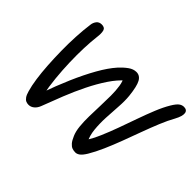

<svg xmlns="http://www.w3.org/2000/svg" viewBox="-139 -986 1272 1272"><g transform="rotate(45 497.5 -350.0)"><path d="M664.6 12Q648 12 634.2 6.9Q620.4 1.8 607 -13.4Q593.6 -28.6 580.4 -60Q567.8 -89.4 563.7 -131Q559.6 -172.6 560.5 -221.8Q561.4 -271 563.4 -322.2Q565.4 -373.4 565.4 -420.6Q565.4 -467.8 559.4 -506.6Q553.4 -545.4 538.2 -568.8L565 -562.6Q522 -525.6 483.3 -467.8Q444.6 -410 409.8 -339.6Q375 -269.2 344.8 -193.4Q314.6 -117.6 287.6 -45.4Q277.8 -20.2 260.3 -6.1Q242.8 8 222 8Q208.8 8 197.7 3.2Q186.6 -1.6 176.6 -15.6Q166.6 -29.6 159.4 -56Q147.8 -95 140 -149.4Q132.2 -203.8 128.2 -267.7Q124.2 -331.6 123.2 -399.5Q122.2 -467.4 125.7 -533.4Q129.2 -599.4 137 -656.6Q139.4 -678.6 152.3 -695.3Q165.2 -712 189.4 -712Q218.4 -712 224.4 -690.5Q230.4 -669 225.2 -629.4Q219.2 -581 216.8 -516.9Q214.4 -452.8 216.6 -382.3Q218.8 -311.8 225.8 -241.5Q232.8 -171.2 245.6 -108.4L226.4 -107.2Q262.2 -209.6 301.7 -300.6Q341.2 -391.6 382.4 -464.4Q423.6 -537.2 464.4 -582.8Q492.2 -613.2 519.4 -632.5Q546.6 -651.8 574.4 -651.8Q607.8 -651.8 625.6 -619.5Q643.4 -587.2 652 -505.6Q656.4 -461.2 652.4 -406.5Q648.4 -351.8 645.6 -294.6Q642.8 -237.4 648 -185Q653.2 -132.6 674.4 -93L654.4 -94.8Q681.6 -136 705.6 -191.7Q729.6 -247.4 752.2 -310Q774.8 -372.6 797.1 -435.8Q819.4 -499 842.3 -555.4Q865.2 -611.8 890.4 -653.8Q910.6 -687.2 926.4 -699.2Q942.2 -711.2 960.8 -711.2Q974.8 -711.2 983.4 -705Q992 -698.8 994 -686.4Q996 -674 991 -656.1Q986 -638.2 973 -614.2Q948.8 -571.2 925.2 -513.8Q901.6 -456.4 878.2 -392.5Q854.8 -328.6 830.8 -264.7Q806.8 -200.8 781.6 -143.5Q756.4 -86.2 730 -42Q710.8 -10.8 695.2 0.6Q679.6 12 664.6 12Z"/></g></svg>

Font: Shantell Sans Light
Style: Italic
Weight: 300
Italic angle: -11°
Designer: Stephen Nixon, Anya Danilova, Shantell Martin
Foundry: Arrow Type
Version: Version 1.008;[ac192a2d6]